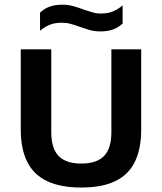

<svg xmlns="http://www.w3.org/2000/svg" viewBox="-20 -810 706 837"><path d="M334.5 7.5Q243.5 7.5 185 -20.5Q126.5 -48.5 98.5 -104.8Q70.5 -161 70.5 -245.5V-595H203.5V-234Q203.5 -163 235.5 -130Q267.5 -97 334.5 -97Q401.5 -97 433.5 -130Q465.5 -163 465.5 -234V-595H595.5V-245.5Q595.5 -161 568 -104.8Q540.5 -48.5 482.8 -20.5Q425 7.5 334.5 7.5ZM417.5 -673Q391.5 -673 369.5 -679.5Q347.5 -686 326.5 -693.5Q307.5 -700.5 288.5 -705.8Q269.5 -711 249.5 -711Q220 -711 198.2 -702.5Q176.5 -694 154.5 -676V-755Q173 -772.5 196.2 -781Q219.5 -789.5 251.5 -789.5Q277.5 -789.5 299.8 -783.2Q322 -777 342.5 -769Q362 -762.5 380.8 -756.8Q399.5 -751 419.5 -751Q449 -751 471 -759.8Q493 -768.5 514.5 -786.5V-707.5Q496 -690 472.8 -681.5Q449.5 -673 417.5 -673Z"/></svg>

Font: Encode Sans SC Condensed Thin SemiBold
Style: Regular
Weight: 600
Version: Version 3.002